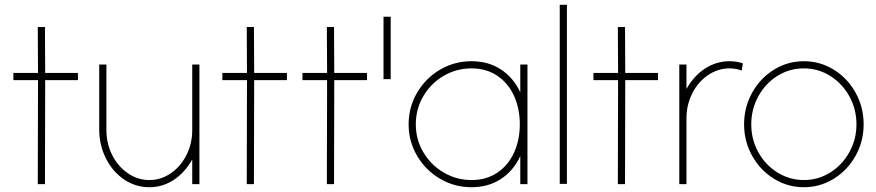

<svg xmlns="http://www.w3.org/2000/svg" viewBox="-20 -770 3662 803"><path d="M169 -435 168 0H138L139 -435H36V-465H139L138 -657H168L169 -465H306V-435Z M395 -500H425V-226Q425 -169.5 449.2 -121.5Q473.5 -73.5 515 -45.2Q556.5 -17 605 -17Q653 -17 694.2 -45.2Q735.5 -73.5 759.8 -121.5Q784 -169.5 784 -226V-500H814V0H784V-103Q753 -48 706.5 -17.5Q660 13 605 13Q546.5 13 498.8 -19.5Q451 -52 423.5 -106.5Q396 -161 395 -224Z M1043 -435 1042 0H1012L1013 -435H910V-465H1013L1012 -657H1042L1043 -465H1180V-435Z M1378 -435 1377 0H1347L1348 -435H1245V-465H1348L1347 -657H1377L1378 -465H1515V-435Z M1584 -700H1614V-439H1584Z M2186 -500V0H2156V-117Q2128 -56.5 2075.5 -21.8Q2023 13 1952 13Q1880.5 13 1820.2 -22.5Q1760 -58 1724.5 -118.2Q1689 -178.5 1689 -250Q1689 -322 1724.5 -382.5Q1760 -443 1820.2 -478.5Q1880.5 -514 1952 -514Q2023 -514 2075.5 -479.2Q2128 -444.5 2156 -384V-500ZM1952 -17Q2014.5 -17 2060.2 -48Q2106 -79 2130 -132Q2154 -185 2154 -250Q2154 -316 2129.8 -369.2Q2105.5 -422.5 2059.8 -453.2Q2014 -484 1952 -484Q1888.5 -484 1835 -452.5Q1781.5 -421 1750.2 -367.2Q1719 -313.5 1719 -250Q1719 -186 1751 -132.5Q1783 -79 1836.5 -48Q1890 -17 1952 -17Z M2321 -750H2351V-1H2321Z M2595 -435 2594 0H2564L2565 -435H2462V-465H2565L2564 -657H2594L2595 -465H2732V-435Z M3082 -475Q3058 -484 3031 -484Q2982.5 -484 2941 -455.8Q2899.5 -427.5 2875.2 -379.5Q2851 -331.5 2851 -275V0H2821V-500H2851V-398Q2882 -453 2929 -483.5Q2976 -514 3031 -514Q3046 -514 3060.2 -511.8Q3074.5 -509.5 3087 -505Z M3342 13Q3274 13 3216.8 -22.5Q3159.5 -58 3125.8 -118.2Q3092 -178.5 3092 -250Q3092 -322 3125.8 -382.5Q3159.5 -443 3216.8 -478.5Q3274 -514 3342 -514Q3410 -514 3467.2 -478.5Q3524.5 -443 3558.2 -382.5Q3592 -322 3592 -250Q3592 -178.5 3558.2 -118.2Q3524.5 -58 3467.2 -22.5Q3410 13 3342 13ZM3342 -17Q3402.5 -17 3453 -49Q3503.5 -81 3532.8 -134.5Q3562 -188 3562 -250Q3562 -312.5 3532.8 -366.2Q3503.5 -420 3453 -452Q3402.5 -484 3342 -484Q3281 -484 3230.5 -452Q3180 -420 3151 -366.2Q3122 -312.5 3122 -250Q3122 -186 3151.8 -132.8Q3181.5 -79.5 3232.2 -48.2Q3283 -17 3342 -17Z"/></svg>

Font: Urbanist
Style: Regular
Weight: 400
Designer: Corey Hu
Foundry: Corey Hu
Version: Version 1.2; befe77262ef67d88f1d94aa3d2e49ef1327b4483